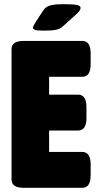

<svg xmlns="http://www.w3.org/2000/svg" viewBox="-20 -895 466 915"><path d="M92 0Q35 0 35 -40V-660Q35 -700 92 -700H372Q412 -700 412 -640V-589Q412 -529 372 -529H214V-444H352Q392 -444 392 -384V-333Q392 -273 352 -273H214V-171H372Q412 -171 412 -111V-60Q412 0 372 0ZM189 -749Q155 -749 146 -753Q137 -757 137 -763Q137 -769 150 -790L186 -845Q197 -862 217 -868.5Q237 -875 283 -875Q328 -875 346 -871.5Q364 -868 364 -857Q364 -851 358.5 -843Q353 -835 337 -821L279 -769Q266 -757 247 -753Q228 -749 189 -749Z"/></svg>

Font: Asap Condensed Black
Style: Regular
Weight: 900
Width: 3
Designer: Pablo Cosgaya
Foundry: Omnibus-Type
Version: Version 3.001; ttfautohint (v1.8.4.7-5d5b)